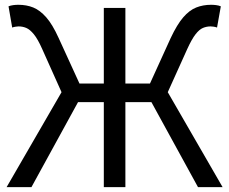

<svg xmlns="http://www.w3.org/2000/svg" viewBox="-20 -766 938 786"><path d="M7.1 0 231.9 -388.6 152.8 -565.2Q134.7 -606.2 118.5 -625.8Q102.4 -645.4 87.4 -651.7Q72.5 -657.9 56.1 -657.9Q52.1 -657.9 44.5 -656.8Q36.8 -655.7 29.9 -653.3L14.9 -740.1Q23.4 -743.6 34 -745Q44.6 -746.4 55.1 -746.4Q88.7 -746.4 116.2 -735.3Q143.6 -724.2 169.3 -695.1Q194.9 -666 220.1 -610.4L305.4 -423.9H405V-733.4H493.3V-423.9H593.9L678.8 -610.4Q705 -666 730.2 -695.1Q755.3 -724.2 783.2 -735.3Q811.2 -746.4 844.2 -746.4Q854.7 -746.4 865.3 -745Q875.9 -743.6 884 -740.1L868.5 -653.3Q862.1 -655.7 854.6 -656.8Q847.2 -657.9 842.2 -657.9Q825.8 -657.9 810.9 -651.7Q795.9 -645.4 780.6 -625.8Q765.2 -606.2 746.5 -565.2L666.8 -388.6L891.2 0H790.5L599.8 -348H493.3V0H405V-348H299.5L108.8 0Z"/></svg>

Font: Noto Sans KR Thin
Style: Regular
Weight: 100
Designer: Ryoko NISHIZUKA 西塚涼子 (kana, bopomofo & ideographs); Paul D. Hunt (Latin, Greek & Cyrillic); Sandoll Communications 산돌커뮤니
Foundry: Adobe
Version: Version 2.004-H2;hotconv 1.0.118;makeotfexe 2.5.65603